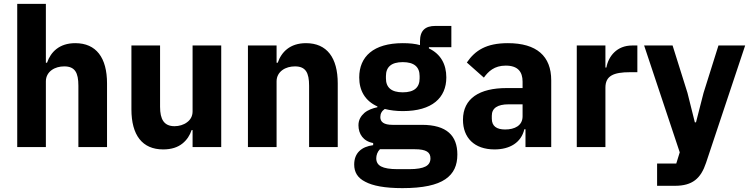

<svg xmlns="http://www.w3.org/2000/svg" viewBox="-20 -760 3876 992"><path d="M69 -740H217V-436H223C242 -491 286 -537 369 -537C477 -537 533 -462 533 -329V0H385V-317C385 -385 367 -417 312 -417C288 -417 265 -411 247 -398C229 -385 217 -365 217 -340V0H69Z M975 -88H970C961 -61 946 -37 922 -18C898 1 866 12 823 12C715 12 659 -62 659 -195V-525H807V-208C807 -144 827 -108 882 -108C905 -108 929 -115 946 -128C963 -140 975 -159 975 -184V-525H1123V0H975Z M1261 0V-525H1409V-436H1415C1434 -491 1478 -537 1561 -537C1669 -537 1725 -462 1725 -329V0H1577V-317C1577 -385 1559 -417 1504 -417C1480 -417 1457 -411 1439 -398C1421 -385 1409 -365 1409 -340V0Z M2343 38C2343 94 2325 136 2281 166C2237 196 2166 212 2059 212C1968 212 1906 200 1867 179C1827 159 1810 129 1810 90C1810 31 1847 -2 1908 -10V-21C1857 -30 1832 -68 1832 -113C1832 -141 1845 -161 1863 -177C1881 -192 1906 -201 1930 -206V-210C1866 -239 1836 -292 1836 -360C1836 -467 1909 -537 2061 -537C2096 -537 2125 -534 2150 -527V-547C2150 -603 2178 -626 2229 -626H2312V-516H2196V-510C2257 -481 2286 -428 2286 -360C2286 -255 2213 -186 2061 -186C2027 -186 1996 -190 1968 -197C1953 -187 1945 -173 1945 -155C1945 -130 1963 -115 2008 -115H2160C2288 -115 2343 -59 2343 38ZM2204 58C2204 27 2183 11 2123 11H1943C1930 24 1924 42 1924 58C1924 77 1932 91 1949 100C1966 109 1994 114 2034 114H2094C2134 114 2162 109 2179 100C2196 91 2204 77 2204 58ZM2061 -283C2120 -283 2148 -308 2148 -355V-367C2148 -414 2120 -439 2061 -439C2002 -439 1974 -414 1974 -367V-355C1974 -308 2002 -283 2061 -283Z M2604 -537C2493 -537 2435 -500 2392 -437L2480 -359C2503 -391 2534 -421 2593 -421C2656 -421 2680 -389 2680 -338V-305H2597C2458 -305 2372 -252 2372 -141C2372 -49 2430 12 2535 12C2615 12 2673 -24 2689 -92H2695V0H2828V-345C2828 -470 2753 -537 2604 -537ZM2680 -159C2680 -111 2639 -91 2590 -91C2546 -91 2521 -108 2521 -147V-162C2521 -201 2550 -221 2608 -221H2680V-159Z M2960 0V-525H3108V-411H3113C3118 -440 3132 -469 3154 -490C3176 -511 3206 -525 3247 -525H3273V-387H3236C3149 -387 3108 -368 3108 -307V0Z M3692 -525H3830L3628 81C3601 162 3558 200 3467 200H3375V85H3474L3492 27L3308 -525H3455L3532 -280L3570 -128H3576L3615 -280Z"/></svg>

Font: Plexus Sans Bold
Style: Regular
Weight: 700
Version: Version 2.001;PS 002.001;hotconv 1.0.70;makeotf.lib2.5.58329